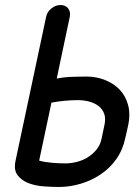

<svg xmlns="http://www.w3.org/2000/svg" viewBox="-20 -745 542 765"><path d="M479 -194Q469 -147 443 -110.5Q417 -74 380 -49.5Q343 -25 300 -12.5Q257 0 214 0Q187 0 153.5 -2.5Q120 -5 93 -15.5Q66 -26 50 -47Q34 -68 42 -105L164 -679Q168 -698 185 -711.5Q202 -725 221 -725Q241 -725 251.5 -711.5Q262 -698 258 -678L206 -432Q237 -438 269 -439Q301 -440 324 -440Q364 -440 399 -426Q434 -412 457.5 -387Q481 -362 490.5 -326Q500 -290 491 -247ZM396 -246Q402 -273 395 -292Q388 -311 372 -323Q356 -335 334.5 -340.5Q313 -346 290 -346Q265 -346 237.5 -343.5Q210 -341 185 -336L136 -105Q157 -99 186.5 -96.5Q216 -94 240 -94Q263 -94 286.5 -100Q310 -106 330 -118.5Q350 -131 365 -149.5Q380 -168 385 -194Z"/></svg>

Font: VDS
Style: Italic
Weight: 400
Designer: artmaker
Foundry: artmaker
Version: Version 1.000 2009 initial release